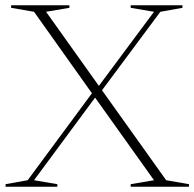

<svg xmlns="http://www.w3.org/2000/svg" viewBox="-20 -705 734 725"><path d="M346.5 -346.5 108.5 -24.5 196.5 -9.5V0H1V-9.5L84.5 -24.5L335 -363.5L343.5 -367.5L561.5 -660.5L473.5 -675.5V-685H669V-675.5L585.5 -660.5L355 -350.5ZM561.5 -24.5 336.5 -340 332 -346 108.5 -660.5 22 -675.5V-685H242V-675.5L154 -660.5L356 -377L361 -370L607.5 -24.5L693.5 -9.5V0H473.5V-9.5Z"/></svg>

Font: Newsreader 36pt ExtraLight
Style: Regular
Weight: 250
Designer: Hugues Gentile
Foundry: Production Type
Version: Version 1.003